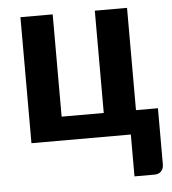

<svg xmlns="http://www.w3.org/2000/svg" viewBox="-49 -530 659 736"><g transform="rotate(-5 281.0 -162.0)"><path d="M56.6 -484.9H180.7V-91.3H342.8V-484.9H466.8V-91.3H551.3V124.5Q551.3 141.6 541.7 151.4Q532.2 161.1 516.6 161.1H439V0H56.6Z"/></g></svg>

Font: Carlito
Style: Bold
Weight: 700
Designer: Lukasz Dziedzic
Foundry: tyPoland Lukasz Dziedzic
Version: Version 1.104